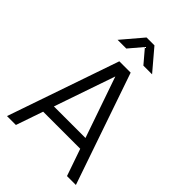

<svg xmlns="http://www.w3.org/2000/svg" viewBox="-268 -1055 1170 1170"><g transform="rotate(45 317.0 -470.0)"><path d="M268 -720H365.7L613.7 0H537L301.7 -679H330.3L96.7 0H20ZM130.7 -243.7H502.7V-174.7H130.7ZM282.7 -940H350.7L465.3 -805H390.3L316.7 -891.7L243 -805H168Z"/></g></svg>

Font: Tap Sans
Style: Regular
Weight: 400
Designer: Tap Payments
Foundry: Tap Payments
Version: Version 1.001;Glyphs 3.1.2 (3151)